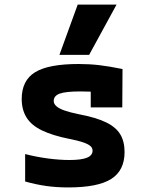

<svg xmlns="http://www.w3.org/2000/svg" viewBox="-20 -810 640 840"><path d="M279 10Q226 10 181 3.5Q136 -3 90 -16V-136Q141 -123 191 -116.5Q241 -110 284 -110Q336 -110 360.5 -120Q385 -130 385 -151Q385 -163 375 -171.5Q365 -180 343 -187.5Q321 -195 285 -202Q210 -217 163.5 -239.5Q117 -262 96 -296Q75 -330 75 -377Q75 -458 133.5 -494Q192 -530 324 -530Q371 -530 414 -525Q457 -520 516 -508L515 -340H377V-480L437 -405Q404 -408 378 -409Q352 -410 332 -410Q268 -410 241.5 -400.5Q215 -391 215 -368Q215 -356 226.5 -345.5Q238 -335 262.5 -326.5Q287 -318 326 -310Q400 -296 443.5 -275Q487 -254 506 -222.5Q525 -191 525 -145Q525 -64 466.5 -27Q408 10 279 10ZM370 -570H240L320 -790H490Z"/></svg>

Font: M PLUS Code Latin Expanded
Style: Bold
Weight: 700
Width: 7
Designer: Coji Morishita
Foundry: UNDERFOREST DESIGN
Version: Version 1.002; ttfautohint (v1.8.3)